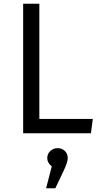

<svg xmlns="http://www.w3.org/2000/svg" viewBox="-20 -708 533 1020"><path d="M189 -688V-76H473L463 0H103V-688ZM340 132Q340 154 315 206L274 292H225L255 176Q231 157 231 132Q231 110 247 94.5Q263 79 286 79Q309 79 324.5 94Q340 109 340 132Z"/></svg>

Font: FiraGO Book
Style: Regular
Weight: 350
Designer: bBox Type
Foundry: bBox Type GmbH
Version: Version 1.001;PS 001.001;hotconv 1.0.88;makeotf.lib2.5.64775